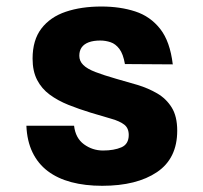

<svg xmlns="http://www.w3.org/2000/svg" viewBox="-20 -576 640 604"><path d="M301.5 8.5Q247.5 8.5 204.2 -3Q161 -14.5 130.2 -37.8Q99.5 -61 82.2 -96.8Q65 -132.5 63 -180.5H213Q217.5 -141.5 244.2 -122Q271 -102.5 304 -102.5Q338.5 -102.5 361.8 -112.5Q385 -122.5 385 -151.5Q385 -173 370.8 -184Q356.5 -195 329.8 -202.5Q303 -210 265.5 -221.5Q228 -233 195 -246.2Q162 -259.5 136.5 -278.2Q111 -297 96.8 -324.5Q82.5 -352 82.5 -391.5Q82.5 -450 110.2 -486.2Q138 -522.5 186.8 -539Q235.5 -555.5 299 -555.5Q358 -555.5 405.5 -540Q453 -524.5 484 -485Q515 -445.5 523.5 -373.5L373 -374.5Q367.5 -406.5 355.5 -422.2Q343.5 -438 327.8 -443.2Q312 -448.5 295.5 -448.5Q274 -448.5 259.2 -443Q244.5 -437.5 237 -427Q229.5 -416.5 229.5 -400.5Q229.5 -384 241.8 -371.8Q254 -359.5 280 -349.5Q306 -339.5 346 -328Q379 -319 412.8 -308.8Q446.5 -298.5 474.8 -282Q503 -265.5 520.2 -237.8Q537.5 -210 537.5 -165Q537.5 -77.5 473.8 -34.5Q410 8.5 301.5 8.5Z"/></svg>

Font: Spline Sans Mono
Style: Regular
Weight: 400
Monospace: yes
Designer: Eben Sorkin, Mirko Velimirovic
Foundry: Sorkin Type
Version: Version 1.004